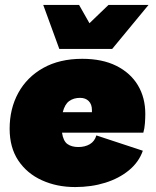

<svg xmlns="http://www.w3.org/2000/svg" viewBox="-20 -748 630 777"><path d="M284 9Q210 9 149.5 -18.5Q89 -46 54 -98.5Q19 -151 19 -227Q19 -308 54 -372Q89 -436 155 -473Q221 -510 313 -510Q394 -510 451 -481.5Q508 -453 538 -403Q568 -353 568 -287Q568 -270 566.5 -249Q565 -228 560 -211H231Q236 -177 253 -165Q270 -153 297 -153Q324 -153 343.5 -164.5Q363 -176 370 -200L558 -138Q542 -92 502 -59Q462 -26 406 -8.5Q350 9 284 9ZM304 -352Q278 -352 260 -339Q242 -326 234 -294H352Q352 -298 352 -303Q352 -326 339 -339Q326 -352 304 -352ZM220 -550 155 -728H300L342 -654L419 -728H581L434 -550Z"/></svg>

Font: Prodigy Sans Black
Style: Italic
Weight: 900
Italic angle: -13°
Designer: Wei Huang
Foundry: Wei Huang
Version: Version 1.003; ttfautohint (v1.8.3)